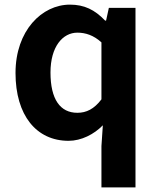

<svg xmlns="http://www.w3.org/2000/svg" viewBox="-20 -594 684 829"><path d="M418 215H565V-560H450L438 -505H434C389 -552 344 -574 282 -574C161 -574 47 -462 47 -279C47 -96 137 14 276 14C331 14 386 -14 424 -53L418 37ZM314 -107C240 -107 198 -165 198 -281C198 -393 251 -453 314 -453C349 -453 384 -442 418 -411V-165C386 -123 353 -107 314 -107Z"/></svg>

Font: Noto Sans CJK JP Bold
Style: Regular
Weight: 700
Designer: Ryoko NISHIZUKA (kana & ideographs); Paul D. Hunt (Latin, Greek & Cyrillic); Wenlong ZHANG (bopomofo); Sandoll Communica
Foundry: Adobe Systems Incorporated
Version: Version 1.004;PS 1.004;hotconv 1.0.82;makeotf.lib2.5.63406